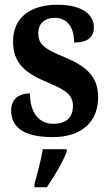

<svg xmlns="http://www.w3.org/2000/svg" viewBox="-20 -567 462 808"><path d="M202 10C325 10 393 -55 393 -159C393 -249 337 -291 250 -327C165 -362 141 -381 141 -428C141 -469 170 -492 210 -492C260 -492 292 -456 292 -388C350 -388 375 -411 375 -453C375 -502 331 -547 222 -547C110 -547 35 -495 35 -393C35 -301 84 -260 185 -218C260 -187 287 -165 287 -121C287 -77 263 -46 204 -46C144 -46 106 -93 106 -174C68 -174 27 -157 27 -102C27 -34 76 10 202 10ZM125 208V221H177C207 179 245 113 261 71V61H160C153 106 136 167 125 208Z"/></svg>

Font: Noto Serif Bengali Condensed
Style: Bold
Weight: 700
Width: 3
Designer: Juan Bruce, Universal Thirst, Indian Type Foundry and the Monotype Design Team.
Foundry: Monotype Imaging Inc.
Version: Version 2.003